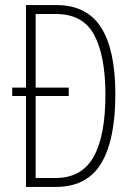

<svg xmlns="http://www.w3.org/2000/svg" viewBox="-20 -734 527 754"><path d="M202 -714Q321 -714 377 -626Q433 -538 433 -364Q433 -184 377 -92Q321 0 200 0H82V-357H28V-390H82V-714ZM200 -679H120V-390H250V-357H120V-35H198Q301 -35 347.5 -118Q394 -201 394 -362Q394 -514 350 -596.5Q306 -679 200 -679Z"/></svg>

Font: Noto Sans Gujarati ExtraCondensed ExtraLight
Style: Regular
Weight: 200
Width: 2
Designer: Jelle Bosma - Monotype Design Team, Universal Thirst
Foundry: Monotype Imaging Inc.
Version: Version 2.106; ttfautohint (v1.8.4.7-5d5b)